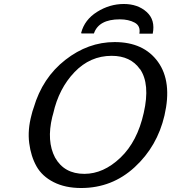

<svg xmlns="http://www.w3.org/2000/svg" viewBox="-20 -923 859 963"><path d="M389 -755Q389 -756 387 -758Q404 -824 467 -863.5Q530 -903 601 -903Q671 -903 715.5 -863Q760 -823 746 -754H679Q686 -793 655.5 -809.5Q625 -826 581 -826Q475 -826 451 -755ZM138 -346Q142 -364 149 -383Q193 -533 307.5 -622.5Q422 -712 555 -712Q701 -712 772.5 -612.5Q844 -513 805 -344Q769 -189 655.5 -84.5Q542 20 387 20Q307 20 249 -9.5Q191 -39 163 -89Q135 -139 126.5 -205.5Q118 -272 138 -346ZM247 -354Q243 -342 242 -336Q213 -215 256 -133Q302 -51 403 -51Q499 -51 584 -132Q669 -213 701 -357Q734 -502 682 -577V-576Q635 -643 540 -643Q432 -643 353.5 -561Q275 -479 247 -354Z"/></svg>

Font: Coval
Style: Italic
Weight: 400
Foundry: Context Ltd
Version: Version 001.000